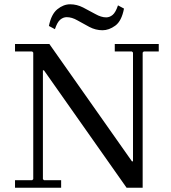

<svg xmlns="http://www.w3.org/2000/svg" viewBox="-20 -875 795 895"><path d="M570 0 185 -547H180L135 -630L130 -635H50V-670H210L595 -123H600V0ZM50 0V-35H130L135 -40V-630L180 -547V-40L185 -35H265V0ZM720 -670V-635H650L645 -630V0H600V-630L595 -635H515V-670ZM530 -850 558 -835Q547 -777 517.5 -755.5Q488 -734 458 -734Q426 -734 396.5 -749.5Q367 -765 341 -780Q315 -795 291 -795Q275 -795 261 -783.5Q247 -772 236 -739L208 -754Q219 -809 247.5 -832Q276 -855 307 -855Q338 -855 367.5 -840Q397 -825 424.5 -809.5Q452 -794 475 -794Q491 -794 505 -805.5Q519 -817 530 -850Z"/></svg>

Font: Brygada 1918
Style: Regular
Weight: 400
Designer: Mateusz Machalski | Borys Kosmynka | Przemek Hoffer
Foundry: NIEPODLEGLA 2018
Version: Version 3.006